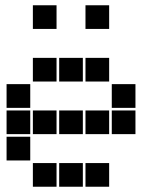

<svg xmlns="http://www.w3.org/2000/svg" viewBox="-20 -715 640 730"><path d="M106 -695Q105 -695 105 -695Q105 -695 105 -694V-606Q105 -605 105 -605Q105 -605 106 -605H194Q195 -605 195 -605Q195 -605 195 -606V-694Q195 -695 195 -695Q195 -695 194 -695ZM306 -695Q305 -695 305 -695Q305 -695 305 -694V-606Q305 -605 305 -605Q305 -605 306 -605H394Q395 -605 395 -605Q395 -605 395 -606V-694Q395 -695 395 -695Q395 -695 394 -695ZM106 -495Q105 -495 105 -495Q105 -495 105 -494V-406Q105 -405 105 -405Q105 -405 106 -405H194Q195 -405 195 -405Q195 -405 195 -406V-494Q195 -495 195 -495Q195 -495 194 -495ZM206 -495Q205 -495 205 -495Q205 -495 205 -494V-406Q205 -405 205 -405Q205 -405 206 -405H294Q295 -405 295 -405Q295 -405 295 -406V-494Q295 -495 295 -495Q295 -495 294 -495ZM306 -495Q305 -495 305 -495Q305 -495 305 -494V-406Q305 -405 305 -405Q305 -405 306 -405H394Q395 -405 395 -405Q395 -405 395 -406V-494Q395 -495 395 -495Q395 -495 394 -495ZM6 -395Q5 -395 5 -395Q5 -395 5 -394V-306Q5 -305 5 -305Q5 -305 6 -305H94Q95 -305 95 -305Q95 -305 95 -306V-394Q95 -395 95 -395Q95 -395 94 -395ZM406 -395Q405 -395 405 -395Q405 -395 405 -394V-306Q405 -305 405 -305Q405 -305 406 -305H494Q495 -305 495 -305Q495 -305 495 -306V-394Q495 -395 495 -395Q495 -395 494 -395ZM6 -295Q5 -295 5 -295Q5 -295 5 -294V-206Q5 -205 5 -205Q5 -205 6 -205H94Q95 -205 95 -205Q95 -205 95 -206V-294Q95 -295 95 -295Q95 -295 94 -295ZM106 -295Q105 -295 105 -295Q105 -295 105 -294V-206Q105 -205 105 -205Q105 -205 106 -205H194Q195 -205 195 -205Q195 -205 195 -206V-294Q195 -295 195 -295Q195 -295 194 -295ZM206 -295Q205 -295 205 -295Q205 -295 205 -294V-206Q205 -205 205 -205Q205 -205 206 -205H294Q295 -205 295 -205Q295 -205 295 -206V-294Q295 -295 295 -295Q295 -295 294 -295ZM306 -295Q305 -295 305 -295Q305 -295 305 -294V-206Q305 -205 305 -205Q305 -205 306 -205H394Q395 -205 395 -205Q395 -205 395 -206V-294Q395 -295 395 -295Q395 -295 394 -295ZM406 -295Q405 -295 405 -295Q405 -295 405 -294V-206Q405 -205 405 -205Q405 -205 406 -205H494Q495 -205 495 -205Q495 -205 495 -206V-294Q495 -295 495 -295Q495 -295 494 -295ZM6 -195Q5 -195 5 -195Q5 -195 5 -194V-106Q5 -105 5 -105Q5 -105 6 -105H94Q95 -105 95 -105Q95 -105 95 -106V-194Q95 -195 95 -195Q95 -195 94 -195ZM106 -95Q105 -95 105 -95Q105 -95 105 -94V-6Q105 -5 105 -5Q105 -5 106 -5H194Q195 -5 195 -5Q195 -5 195 -6V-94Q195 -95 195 -95Q195 -95 194 -95ZM206 -95Q205 -95 205 -95Q205 -95 205 -94V-6Q205 -5 205 -5Q205 -5 206 -5H294Q295 -5 295 -5Q295 -5 295 -6V-94Q295 -95 295 -95Q295 -95 294 -95ZM306 -95Q305 -95 305 -95Q305 -95 305 -94V-6Q305 -5 305 -5Q305 -5 306 -5H394Q395 -5 395 -5Q395 -5 395 -6V-94Q395 -95 395 -95Q395 -95 394 -95Z"/></svg>

Font: Doto Black
Style: Regular
Weight: 900
Monospace: yes
Version: Version 1.000